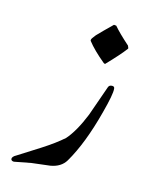

<svg xmlns="http://www.w3.org/2000/svg" viewBox="-89 -607 510 658"><g transform="rotate(15 166.0 -278.0)"><path d="M238.8 -411.1 233.9 -413.1Q192.9 -446.8 170.9 -475.1Q168.9 -480 175.5 -488Q182.1 -496.1 183.1 -498Q200.2 -516.1 233.9 -548.8L242.2 -547.9Q259.8 -526.9 298.8 -492.2Q298.8 -492.2 300.8 -486.8Q303.2 -483.9 300.8 -481Q282.2 -456.1 238.8 -411.1ZM83 -18.1Q64.9 -14.2 23.9 -6.8Q15.1 -6.8 13.2 -13.2Q12.2 -22 26.9 -29.8Q64.9 -54.2 103 -78.1Q147.9 -106.9 175.8 -131.8Q205.1 -165 231 -229Q250 -283.2 269 -336.9Q272 -345.2 282.2 -345.2Q291 -345.2 291 -336.9Q293 -317.9 274.9 -250Q244.1 -131.8 201.2 -59.1Q185.1 -32.2 147.9 -25.9Q115.2 -22 83 -18.1Z"/></g></svg>

Font: Jameel Khushkhat-L
Style: Regular
Weight: 400
Version: Version 3.5